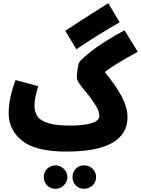

<svg xmlns="http://www.w3.org/2000/svg" viewBox="-20 -924 879 1197"><path d="M456 -617 387 -732Q456 -779 655 -904L726 -785Q593 -709 456 -617ZM633 -475Q705 -387 740 -320Q775 -253 775 -193Q775 -88 680.5 -33.5Q586 21 394 21Q202 21 118 -46.5Q34 -114 34 -219Q34 -310 77 -425L218 -387Q207 -349 201 -320.5Q195 -292 195 -265Q195 -226 213 -199Q231 -172 280.5 -156.5Q330 -141 420 -141Q497 -141 548 -155.5Q599 -170 599 -201Q599 -227 582 -257.5Q565 -288 534 -328L516 -350Q488 -383 473.5 -404.5Q459 -426 459 -438Q459 -465 464.5 -499.5Q470 -534 480 -544Q518 -583 581.5 -628.5Q645 -674 756 -735L839 -601Q695 -523 633 -475ZM326 107Q356 107 378 128.5Q400 150 400 180Q400 210 378 231.5Q356 253 326 253Q295 253 274 232Q253 211 253 180Q253 149 274 128Q295 107 326 107ZM504 107Q535 107 557 128Q579 149 579 180Q579 211 557 232Q535 253 504 253Q473 253 452.5 232Q432 211 432 180Q432 149 452.5 128Q473 107 504 107Z"/></svg>

Font: Noto Sans Arabic CondBlack
Style: Regular
Weight: 900
Width: 3
Designer: Nadine Chahine
Foundry: Monotype Imaging Inc.
Version: Version 1.001